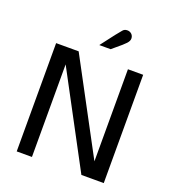

<svg xmlns="http://www.w3.org/2000/svg" viewBox="-155 -996 999 1113"><g transform="rotate(20 344.5 -439.5)"><path d="M439 -879Q455 -879 466 -868.5Q477 -858 477 -841Q477 -827 462.5 -811Q448 -795 405 -760Q390 -748 385 -743H315Q399 -854 411 -866Q421 -879 439 -879ZM76 0V-668H215L519 -100V-668H613V0H475L170 -571V0Z"/></g></svg>

Font: Atkinson Hyperlegible Pro
Style: Regular
Weight: 400
Designer: Elliott Scott, Megan Eiswerth, Linus Boman, Theodore Petrosky, Jacob Perez
Foundry: Braille Institute
Version: Version 1.5.1